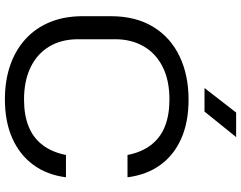

<svg xmlns="http://www.w3.org/2000/svg" viewBox="-120 -853 983 783"><g transform="rotate(90 371.5 -461.5)"><path d="M385 10Q310 10 248 -11Q186 -32 140.5 -73Q95 -114 70.5 -173Q46 -232 46 -308V-421Q46 -523 89 -594Q132 -665 209 -702Q286 -739 386 -739Q478 -739 545.5 -709Q613 -679 653 -623.5Q693 -568 703 -490H612Q601 -547 571.5 -585.5Q542 -624 495.5 -642.5Q449 -661 386 -661Q307 -661 252 -633Q197 -605 168.5 -555Q140 -505 140 -440V-289Q140 -220 170 -170.5Q200 -121 255 -94.5Q310 -68 386 -68Q450 -68 496.5 -87Q543 -106 572 -144.5Q601 -183 612 -239H703Q693 -161 652 -105.5Q611 -50 543.5 -20Q476 10 385 10ZM339 -804 439 -933H539L435 -804Z"/></g></svg>

Font: Hubot Sans
Style: Regular
Weight: 400
Designer: Deni Anggara
Foundry: GitHub, Inc., Subsidiary of Microsoft Corporation
Version: Version 2.000